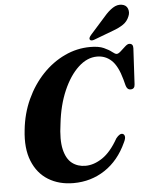

<svg xmlns="http://www.w3.org/2000/svg" viewBox="-61 -972 799 1032"><g transform="rotate(-5 338.5 -456.5)"><path d="M580.5 -230Q588.5 -227 590.5 -215.8Q592.5 -204.5 582 -183.5Q539 -89.5 463.8 -39.8Q388.5 10 294 10Q216 10 158.2 -25.5Q100.5 -61 72.8 -129.8Q45 -198.5 56.5 -297.5Q65.5 -385.5 100.2 -461Q135 -536.5 188.2 -592.5Q241.5 -648.5 307.8 -679.8Q374 -711 446 -711Q492 -711 519.2 -698.8Q546.5 -686.5 561.8 -674Q577 -661.5 585.5 -661.5Q594.5 -661.5 607.5 -673.5Q620.5 -685.5 633.8 -697.5Q647 -709.5 656 -709.5Q678 -709.5 677 -684.5L666.5 -490.5Q665.5 -465 643.5 -465Q624 -464.5 617.5 -489.5L609 -522Q589 -595 556.2 -625.8Q523.5 -656.5 478 -656.5Q424.5 -656.5 377 -612.2Q329.5 -568 296 -490.8Q262.5 -413.5 251.5 -314.5Q239 -228 251.2 -175.8Q263.5 -123.5 293.8 -100.2Q324 -77 366 -77Q411.5 -77 457.5 -107.8Q503.5 -138.5 543.5 -209.5Q565 -236.5 580.5 -230ZM538 -866.5Q563 -896 587 -911.2Q611 -926.5 635 -922.5Q659.5 -918.5 667 -898.2Q674.5 -878 665.5 -857.5Q655 -830.5 632.2 -815Q609.5 -799.5 577.5 -788L470 -747.5Q463 -745 456.5 -745.5Q450 -746 447.5 -751Q445 -756.5 448 -762.5Q451 -768.5 456.5 -775Z"/></g></svg>

Font: Fraunces 144pt Soft
Style: Bold Italic
Weight: 700
Italic angle: -16°
Version: Version 1.000;[b76b70a41]